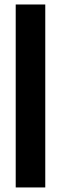

<svg xmlns="http://www.w3.org/2000/svg" viewBox="-20 -824 269 847"><path d="M179.7 2.9H49.3V-804.2H179.7Z"/></svg>

Font: Gap Sans
Style: Black
Weight: 400
Designer: Alexandre Liziard and Etienne Ozeray
Foundry: Interstices.io
Version: Version 1.6.1 - December 3. 2014